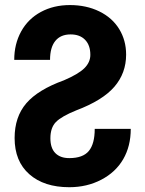

<svg xmlns="http://www.w3.org/2000/svg" viewBox="-20 -741 580 770"><path d="M182.1 -186.5Q182.1 -147 201.9 -127Q221.7 -106.9 257.8 -106.9Q312.5 -106.9 336.2 -135.5Q359.9 -164.1 359.9 -224.1H504.4Q504.4 -154.8 474.1 -102.5Q443.8 -50.3 386.2 -20.3Q328.6 9.8 257.8 9.8Q156.7 9.8 97.7 -42.2Q38.6 -94.2 38.6 -187.5Q38.6 -272 85.4 -326.7Q132.3 -381.3 236.3 -418.9Q294.4 -443.8 318.4 -467.5Q342.3 -491.2 342.3 -521Q342.3 -559.6 321.3 -581.3Q300.3 -603 263.2 -603Q223.1 -603 201.9 -576.9Q180.7 -550.8 180.7 -501H37.1Q37.1 -564.5 64.9 -615Q92.8 -665.5 144 -693.1Q195.3 -720.7 260.3 -720.7Q326.2 -720.7 378.2 -695.3Q430.2 -669.9 458 -624.5Q485.8 -579.1 485.8 -522Q485.8 -447.8 438.7 -393.1Q391.6 -338.4 285.6 -298.3Q226.6 -274.4 204.3 -251.7Q182.1 -229 182.1 -186.5Z"/></svg>

Font: Roboto Condensed
Style: Bold
Weight: 700
Designer: Google
Version: Version 2.134; 2016